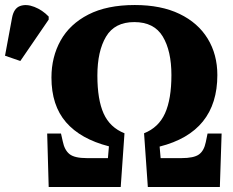

<svg xmlns="http://www.w3.org/2000/svg" viewBox="-161 -745 929 765"><path d="M33 0 27 -213H82L89 -182Q96 -147 116 -131Q136 -115 185 -115H269L273 -162Q160 -191 102 -258Q44 -325 44 -436Q44 -518 80.5 -583.5Q117 -649 191 -687Q265 -725 376 -725Q481 -725 554.5 -689.5Q628 -654 666.5 -591Q705 -528 705 -446Q705 -219 475 -161L479 -115H562Q611 -115 631.5 -129.5Q652 -144 659 -179L666 -213H722L715 0H428L413 -214Q471 -237 496.5 -293.5Q522 -350 522 -446Q522 -542 487.5 -599.5Q453 -657 374 -657Q296 -657 261.5 -599Q227 -541 227 -444Q227 -348 252 -292.5Q277 -237 335 -214L320 0ZM-80 -502 -141 -523 -113 -674Q-106 -712 -81 -721Q-56 -730 -24 -717.5Q8 -705 33 -679V-667Z"/></svg>

Font: Noto Serif SemiCondensed ExtraBold
Style: Regular
Weight: 800
Width: 4
Designer: Monotype Design Team
Foundry: Monotype Imaging Inc.
Version: Version 2.015